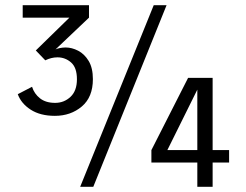

<svg xmlns="http://www.w3.org/2000/svg" viewBox="-20 -720 950 740"><path d="M191.5 -273.5Q135.5 -273.5 98.5 -297.2Q61.5 -321 48.5 -357L103.5 -385.5Q112 -358.5 134.2 -341Q156.5 -323.5 192.5 -323.5Q227 -323.5 251.8 -346.8Q276.5 -370 276.5 -414.5Q276.5 -459.5 254 -479.2Q231.5 -499 201.5 -499Q178 -499 154.5 -487.5L118 -525.5L247.5 -652H67.5V-700H323V-652L194 -529.5Q199.5 -532.5 211 -534.8Q222.5 -537 233 -537Q257 -537 281.2 -524.5Q305.5 -512 321.8 -485Q338 -458 338 -415Q338 -345.5 295.2 -309.5Q252.5 -273.5 191.5 -273.5ZM289 0 572.5 -700H622L339.5 0ZM740.5 0V-93.5H563.5V-141.5L705 -420H799.5V-141.5H863V-93.5H799.5V0ZM625 -141.5H740.5V-374.5Z"/></svg>

Font: Trispace Light
Style: Regular
Weight: 300
Designer: Tyler Finck
Foundry: Etcetera Type Company
Version: Version 1.210; ttfautohint (v1.8.3)